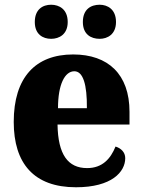

<svg xmlns="http://www.w3.org/2000/svg" viewBox="-20 -781 602 811"><path d="M401 -617C434 -617 470 -636 470 -688C470 -742 434 -761 401 -761C364 -761 330 -742 330 -688C330 -636 364 -617 401 -617ZM196 -617C230 -617 266 -636 266 -688C266 -742 230 -761 196 -761C161 -761 127 -742 127 -688C127 -636 161 -617 196 -617ZM301 10C452 10 509 -55 509 -113C509 -138 491 -155 468 -162C447 -110 412 -71 348 -71C267 -71 225 -128 223 -255H527V-309C527 -467 437 -551 289 -551C130 -551 38 -454 38 -266C38 -91 123 10 301 10ZM347 -324H225C225 -425 254 -480 294 -480C331 -480 348 -424 347 -324Z"/></svg>

Font: Noto Serif Devanagari SemiCondensed Black
Style: Regular
Weight: 900
Width: 4
Designer: Universal Thirst, Indian Type Foundry and the Monotype Design Team
Foundry: Monotype Imaging Inc.
Version: Version 2.004